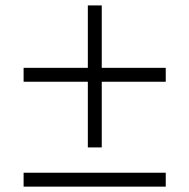

<svg xmlns="http://www.w3.org/2000/svg" viewBox="-20 -695 705 715"><path d="M358.9 -674.8V-442.4H597.2V-390.6H358.9V-146H307.1V-390.6H67.9V-442.4H307.1V-674.8ZM597.2 -51.8V0H67.9V-51.8Z"/></svg>

Font: Habibi
Style: Regular
Weight: 400
Designer: Magnus Gaarde
Foundry: Magnus Gaarde
Version: Version 1.001